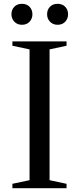

<svg xmlns="http://www.w3.org/2000/svg" viewBox="-20 -987 414 1007"><path d="M135 -42V-728L45 -747V-770H329V-747L240 -728V-42L329 -23V0H45V-23ZM40 -912Q40 -936 55 -951.5Q70 -967 95 -967Q120 -967 135 -951.5Q150 -936 150 -912Q150 -889 135 -873Q120 -857 95 -857Q71 -857 55.5 -873Q40 -889 40 -912ZM227 -912Q227 -936 242 -951.5Q257 -967 282 -967Q307 -967 322 -951.5Q337 -936 337 -912Q337 -889 322 -873Q307 -857 282 -857Q258 -857 242.5 -873Q227 -889 227 -912Z"/></svg>

Font: Libre Caslon Text
Style: Regular
Weight: 400
Designer: Pablo Impallari, Rodrigo Fuenzalida
Foundry: Pablo Impallari, Rodrigo Fuenzalida
Version: Version 1.002